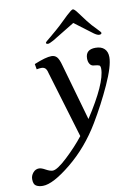

<svg xmlns="http://www.w3.org/2000/svg" viewBox="-204 -710 712 1011"><g transform="rotate(-10 151.5 -205.0)"><path d="M-108 195Q-108 176 -95 160.5Q-82 145 -63 145Q-50 145 -29 157Q-7 169 7 169Q31 169 86 117.5Q141 66 181 15L74 -341Q70 -359 62.5 -366.5Q55 -374 41 -374Q31 -374 16 -371L11 -400Q74 -426 104 -426Q122 -426 133 -414Q144 -402 153 -368L239 -66Q351 -238 351 -315Q351 -330 344.5 -333.5Q338 -337 315 -339Q302 -340 294.5 -351.5Q287 -363 287 -381Q287 -429 340 -429Q371 -429 387.5 -413Q404 -397 404 -368Q404 -320 360.5 -224.5Q317 -129 263 -39Q193 78 94.5 158.5Q-4 239 -58 239Q-80 239 -94 230.5Q-108 222 -108 195ZM88 -500Q88 -504 115 -525Q158 -561 174 -576L224 -624Q251 -649 258 -649Q266 -649 284 -624L320 -576Q339 -551 369 -521Q385 -505 385 -501Q385 -493 372 -493Q362 -493 345 -505L248 -578L128 -505Q106 -493 99 -493Q88 -493 88 -500Z"/></g></svg>

Font: Unna
Style: Italic
Weight: 400
Italic angle: -8.05°
Designer: Jorge de Buen Unna
Foundry: Omnibus-Type
Version: Version 2.008